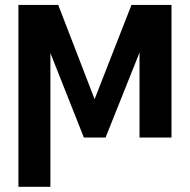

<svg xmlns="http://www.w3.org/2000/svg" viewBox="-20 -550 759 768"><path d="M505.9 -530.3H666V0H538.1V-339.8L402.3 0H315.4L181.6 -337.9V197.3H53.7V-530.3H212.9L358.4 -153.3Z"/></svg>

Font: Pretendard GOV SemiBold
Style: Regular
Weight: 600
Designer: Base glyphs from Inter by Rasmus Andersson; Hangeul glyphs from Noto Sans CJK(Source Han Sans) by Jang Soo-young and Kan
Foundry: Kil Hyung-jin
Version: Version 1.309